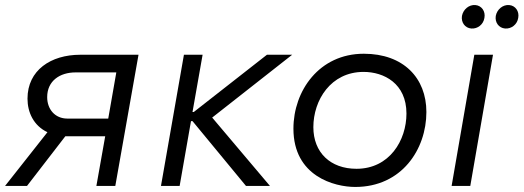

<svg xmlns="http://www.w3.org/2000/svg" viewBox="-41 -737 2075 761"><path d="M341 0H416L508 -520H277C161 -520 68 -459 68 -346C68 -292 92 -239 147 -213L-21 0H66L218 -197H227H376ZM146 -352C146 -417 197 -450 258 -450H420L388 -267H226C177 -267 146 -304 146 -352Z M597 0H671L716 -257H722L934 0H1029L800 -271L1117 -520H1017L727 -293H722L762 -520H688Z M1367 4C1551 4 1649 -145 1649 -293C1649 -428 1558 -524 1401 -524C1224 -524 1122 -377 1122 -227C1122 -38 1285 4 1367 4ZM1372 -68C1268 -68 1201 -133 1201 -233C1201 -340 1270 -452 1400 -452C1481 -452 1570 -406 1570 -287C1570 -181 1503 -68 1372 -68Z M1749 0H1823L1913 -520H1839ZM1961 -624C1986 -622 2009 -640 2013 -666C2018 -692 2002 -715 1977 -717C1952 -719 1929 -700 1924 -674C1920 -648 1936 -626 1961 -624ZM1827 -624C1852 -622 1875 -640 1879 -666C1884 -692 1868 -715 1843 -717C1818 -719 1795 -700 1790 -674C1786 -648 1802 -626 1827 -624Z"/></svg>

Font: Fixel Display
Style: Italic
Weight: 400
Italic angle: -10°
Designer: AlfaBravo + MacPaw
Foundry: Kyrylo Tkachov, Marchela Mozhyna, Serhii Makarenko, Maria Weinstein, Zakhar Kryvoshyya
Version: Version 1.210;Glyphs 3.2 (3217)